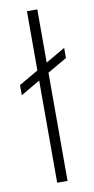

<svg xmlns="http://www.w3.org/2000/svg" viewBox="-85 -765 394 802"><g transform="rotate(-10 112.5 -364.0)"><path d="M134.3 -727.5V0H90.3V-727.5ZM8.3 -385.7V-428.7L216.8 -549.8V-506.8Z"/></g></svg>

Font: Inter ExtraLight
Style: Regular
Weight: 250
Designer: Rasmus Andersson
Foundry: rsms
Version: Version 4.001;git-66647c0bb